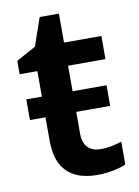

<svg xmlns="http://www.w3.org/2000/svg" viewBox="-78 -714 563 778"><g transform="rotate(-10 203.0 -325.5)"><path d="M92.8 -256.8V-165C92.8 -119.6 100.1 -84.5 115.2 -59.1C144.5 -8.3 197.8 9.8 258.8 9.8C305.7 9.8 351.1 0 377.9 -12.2V-106C352.5 -98.1 321.8 -90.8 291 -90.8C248 -90.8 219.2 -115.2 219.2 -166V-256.8H358.9V-341.8H219.2V-446.8H373V-542H219.2V-661.1H140.1L100.1 -545.9L20 -502V-446.8H92.8V-341.8H28.8V-256.8Z"/></g></svg>

Font: Noto Reveo Sans
Style: Regular
Weight: 600
Designer: Monotype Design Team
Foundry: Monotype Imaging Inc.
Version: Version 2.007